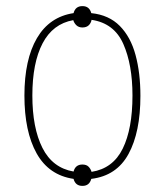

<svg xmlns="http://www.w3.org/2000/svg" viewBox="-20 -578 540 629"><path d="M250 31Q227 31 221 8Q140 -4 100 -75.5Q60 -147 60 -265Q60 -383 101 -453Q142 -523 221 -535Q227 -558 250 -558Q273 -558 279 -535Q337 -529 372.5 -493Q408 -457 424 -398Q440 -339 440 -264Q440 -145 401 -73.5Q362 -2 279 8Q273 31 250 31ZM250 -488Q238 -488 230.5 -495Q223 -502 220 -512Q153 -500 119.5 -436Q86 -372 86 -265Q86 -159 119 -93.5Q152 -28 221 -16Q227 -39 250 -39Q263 -39 270 -32Q277 -25 280 -15Q350 -26 382 -91Q414 -156 414 -265Q414 -366 384 -434Q354 -502 280 -513Q278 -502 270.5 -495Q263 -488 250 -488Z"/></svg>

Font: Noto Sans Mono ExtraCondensed Thin
Style: Regular
Weight: 100
Width: 2
Designer: Monotype Design Team
Foundry: Monotype Imaging Inc.
Version: Version 2.014; ttfautohint (v1.8.4.7-5d5b)